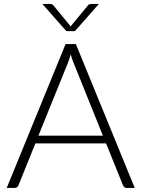

<svg xmlns="http://www.w3.org/2000/svg" viewBox="-20 -924 696 944"><path d="M13 0ZM642.5 0H603Q596 0 591.5 -3.8Q587 -7.5 584.5 -13.5L501.5 -219H154L71 -13.5Q69 -8 64 -4Q59 0 52 0H13L302.5 -707.5H353ZM169 -257H486L342 -614.5Q334.5 -632 327.5 -656.5Q324 -644.5 320.5 -633.5Q317 -622.5 313.5 -614ZM188.5 -904.5H224Q228 -904.5 233.5 -903.5Q239 -902.5 243 -897L323.5 -799L327 -793.5Q328 -795 329 -796.2Q330 -797.5 331 -799L412 -897Q416 -902.5 421.2 -903.5Q426.5 -904.5 430.5 -904.5H466L348.5 -771H306Z"/></svg>

Font: Lato Light
Style: Regular
Weight: 300
Designer: Lukasz Dziedzic
Foundry: tyPoland Lukasz Dziedzic
Version: Version 2.007; 2014-02-27